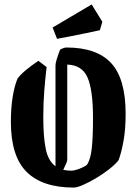

<svg xmlns="http://www.w3.org/2000/svg" viewBox="-20 -834 615 865"><path d="M190 -532Q184 -482 179.5 -425Q175 -368 175 -305Q175 -218 186 -163.5Q197 -109 230 -85V-540Q230 -549 236 -568.5Q242 -588 251 -611Q257 -614 265 -617Q273 -620 279 -620Q416 -620 481 -549.5Q546 -479 546 -321Q546 -252 536.5 -199Q527 -146 514 -112Q499 -93 471.5 -71.5Q444 -50 413 -31.5Q382 -13 354.5 -1Q327 11 312 11Q171 11 100 -59.5Q29 -130 29 -285Q29 -347 37 -397Q45 -447 59 -480Q72 -498 97.5 -519Q123 -540 153 -560ZM283 -114Q283 -109 278 -97Q273 -85 265 -69Q282 -65 302 -65Q311 -65 325.5 -69.5Q340 -74 353.5 -80.5Q367 -87 372 -92Q388 -116 393.5 -166Q399 -216 399 -302Q399 -428 374.5 -484.5Q350 -541 283 -543ZM237 -659 217 -710 393 -814 441 -736 430 -698Q404 -692 369.5 -685Q335 -678 300.5 -671Q266 -664 237 -659Z"/></svg>

Font: Grenze Gotisch
Style: Bold
Weight: 700
Designer: Renata Polastri
Foundry: Omnibus-Type
Version: Version 1.001